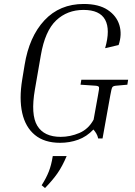

<svg xmlns="http://www.w3.org/2000/svg" viewBox="-20 -710 680 968"><path d="M475 -12Q472 -26 465.5 -37Q459 -48 451 -57Q417 -21 374 -5.5Q331 10 283 10Q204 10 156 -29.5Q108 -69 92 -140.5Q76 -212 92 -309L104 -382Q127 -525 204 -607.5Q281 -690 402 -690Q478 -690 523 -660Q568 -630 582 -583Q596 -536 578 -483L510 -467Q537 -561 510 -610.5Q483 -660 401 -660Q319 -660 263 -607Q207 -554 186 -432L156 -259Q134 -132 168 -76Q202 -20 286 -20Q334 -20 380 -39.5Q426 -59 452 -107L474 -229Q481 -264 479 -270.5Q477 -277 460 -278L386 -283L390 -308H626L622 -283L566 -278Q551 -277 546.5 -270.5Q542 -264 536 -229L497 -12ZM207 238 190 224Q213 188 226 155Q239 122 246 77H316Q294 129 269.5 164Q245 199 207 238Z"/></svg>

Font: Inria Serif Light
Style: Italic
Weight: 300
Italic angle: -10°
Designer: Black Foundry Team
Foundry: Black Foundry
Version: Version 1.000; ttfautohint (v1.8.3)